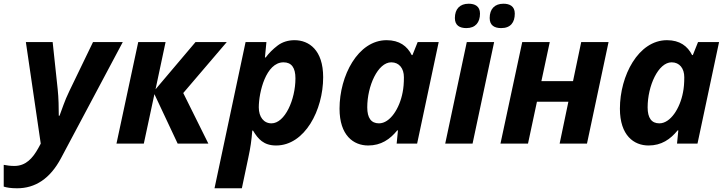

<svg xmlns="http://www.w3.org/2000/svg" viewBox="-89 -772 3902 1032"><path d="M3 240C100 240 180 189 239 78L571 -546H411L284 -283C257 -228 244 -183 231 -150H227C227 -189 226 -248 221 -293L194 -546H50L130 0L117 24C86 80 49 120 -12 120C-35 120 -52 117 -69 114V231C-53 236 -32 240 3 240Z M537 0H684L741 -266L866 0H1031L896 -272L1130 -546H962L747 -292L801 -546H654Z M1211 240 1246 74C1257 23 1263 -17 1267 -70H1271C1298 -25 1328 10 1395 10C1549 10 1648 -180 1648 -357C1648 -503 1572 -556 1494 -556C1459 -556 1428 -546 1403 -527C1378 -508 1356 -486 1339 -463H1335L1343 -546H1231L1064 240ZM1370 -109C1329 -109 1302 -143 1302 -195C1302 -275 1340 -437 1435 -437C1478 -437 1499 -408 1499 -351C1499 -236 1442 -109 1370 -109Z M1890 10C1959 10 2007 -23 2046 -71H2050L2043 0H2153L2269 -546H2156L2128 -476H2124C2100 -524 2058 -556 1989 -556C1835 -556 1736 -365 1736 -188C1736 -44 1811 10 1890 10ZM1948 -109C1906 -109 1885 -138 1885 -195C1885 -310 1942 -437 2014 -437C2057 -437 2082 -404 2082 -357C2082 -326 2080 -299 2075 -275C2059 -190 2008 -109 1948 -109Z M2451 0 2567 -546H2420L2304 0ZM2605 -621C2656 -621 2678 -652 2678 -699C2678 -739 2650 -752 2617 -752C2570 -752 2543 -724 2543 -675C2543 -635 2569 -621 2605 -621ZM2418 -621C2467 -621 2491 -652 2491 -699C2491 -739 2463 -752 2430 -752C2383 -752 2356 -724 2356 -675C2356 -635 2382 -621 2418 -621Z M2749 0 2797 -225H2966L2919 0H3066L3182 -546H3035L2991 -336H2821L2866 -546H2718L2601 0Z M3397 10C3466 10 3514 -23 3553 -71H3557L3550 0H3660L3776 -546H3663L3635 -476H3631C3607 -524 3565 -556 3496 -556C3342 -556 3243 -365 3243 -188C3243 -44 3318 10 3397 10ZM3455 -109C3413 -109 3392 -138 3392 -195C3392 -310 3449 -437 3521 -437C3564 -437 3589 -404 3589 -357C3589 -326 3587 -299 3582 -275C3566 -190 3515 -109 3455 -109Z"/></svg>

Font: BC Sans
Style: Bold Italic
Weight: 700
Italic angle: -12°
Designer: Monotype Design Team
Province of B.C.
Foundry: Monotype Imaging Inc.
Version: Version 2.000;GOOG;noto-source:20170915:90ef993387c0